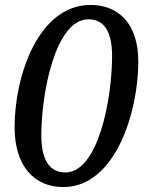

<svg xmlns="http://www.w3.org/2000/svg" viewBox="-20 -745 599 776"><path d="M236 11C447 11 539 -294 539 -496C539 -655 454 -725 346 -725C135 -725 39 -438 39 -231C39 -73 119 11 236 11ZM244 -48C184 -48 147 -93 147 -198C147 -372 205 -667 337 -667C398 -667 433 -622 433 -519C433 -345 377 -48 244 -48Z"/></svg>

Font: Noto Serif Tamil Medium
Style: Italic
Weight: 500
Italic angle: -12°
Designer: Indian Type Foundry, Tom Grace, and the Monotype Design Team
Foundry: Monotype Imaging Inc.
Version: Version 2.003